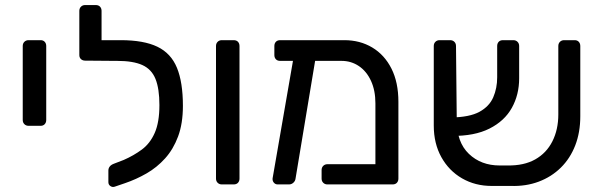

<svg xmlns="http://www.w3.org/2000/svg" viewBox="-20 -730 2380 760"><path d="M93 -232Q83 -232 76.5 -238.5Q70 -245 70 -255V-548Q70 -558 76.5 -564.5Q83 -571 93 -571H141Q151 -571 157 -564.5Q163 -558 163 -548V-255Q163 -245 157 -238.5Q151 -232 141 -232Z M434 9Q425 12 417 6.5Q409 1 409 -9V-55Q409 -64 414.5 -71Q420 -78 431 -82L470 -97Q509 -114 541.5 -138Q574 -162 592.5 -204Q611 -246 611 -314Q611 -379 595.5 -417.5Q580 -456 543.5 -472.5Q507 -489 444 -489H414Q404 -489 397.5 -495.5Q391 -502 391 -512V-548Q391 -558 397.5 -564.5Q404 -571 414 -571H458Q549 -571 603 -545Q657 -519 680.5 -461.5Q704 -404 704 -311Q704 -241 685 -190Q666 -139 633.5 -103Q601 -67 560 -43.5Q519 -20 475 -5ZM436 -489 317 -490Q307 -490 300.5 -496Q294 -502 294 -512V-687Q294 -697 300.5 -703.5Q307 -710 317 -710H359Q370 -710 376 -703.5Q382 -697 382 -687V-571H438Z M858 0Q848 0 841.5 -6.5Q835 -13 835 -23V-548Q835 -558 841.5 -564.5Q848 -571 858 -571H905Q916 -571 922 -564.5Q928 -558 928 -548V-23Q928 -13 922 -6.5Q916 0 905 0Z M1332 -489H1089Q1078 -489 1072 -495.5Q1066 -502 1066 -512V-548Q1066 -558 1072 -564.5Q1078 -571 1089 -571H1343Q1405 -571 1453.5 -542Q1502 -513 1529.5 -458.5Q1557 -404 1557 -327V-23Q1557 -13 1551 -6.5Q1545 0 1534 0H1276Q1266 0 1259.5 -6.5Q1253 -13 1253 -23V-57Q1253 -67 1259.5 -73.5Q1266 -80 1276 -80H1466V-321Q1466 -372 1448.5 -410Q1431 -448 1400.5 -468.5Q1370 -489 1332 -489ZM1079 0Q1070 0 1064 -7Q1058 -14 1059 -24L1144 -514Q1146 -524 1153 -529.5Q1160 -535 1170 -533L1210 -531Q1220 -530 1226 -522.5Q1232 -515 1230 -505L1150 -24Q1149 -14 1141.5 -7Q1134 0 1124 0Z M1989 -75Q2054 -74 2098.5 -99Q2143 -124 2166.5 -170.5Q2190 -217 2190 -277V-548Q2190 -558 2196.5 -564.5Q2203 -571 2213 -571H2255Q2265 -571 2271 -564.5Q2277 -558 2277 -548V-270Q2277 -206 2257 -154.5Q2237 -103 2200 -66.5Q2163 -30 2112.5 -11Q2062 8 2001 6H1926Q1861 6 1809 -24Q1757 -54 1727 -108Q1697 -162 1697 -233V-548Q1697 -558 1703.5 -564.5Q1710 -571 1720 -571H1762Q1772 -571 1778.5 -564.5Q1785 -558 1785 -548L1788 -253Q1788 -167 1836 -121Q1884 -75 1958 -75ZM1767 -192 1765 -265Q1839 -266 1878 -287.5Q1917 -309 1932.5 -345Q1948 -381 1948 -424V-548Q1948 -558 1954 -564.5Q1960 -571 1971 -571H2012Q2022 -571 2028.5 -564.5Q2035 -558 2035 -548V-420Q2035 -355 2006 -303Q1977 -251 1917.5 -221Q1858 -191 1767 -192Z"/></svg>

Font: DVN-Rubik
Style: Regular
Weight: 400
Designer: Hubert and Fischer
Foundry: Hubert & Fischer
Version: Version 2.102